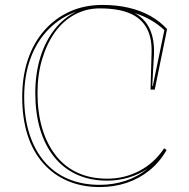

<svg xmlns="http://www.w3.org/2000/svg" viewBox="-20 -743 766 778"><path d="M655 -135Q627 -86 585.5 -52.5Q544 -19 493 -2Q442 15 384 15Q313 15 255 -9.5Q197 -34 155 -81.5Q113 -129 91.5 -196.5Q70 -264 70 -350Q70 -433 93 -501.5Q116 -570 159.5 -619.5Q203 -669 262.5 -696Q322 -723 395 -723Q453 -723 502 -711.5Q551 -700 590 -678Q629 -656 657 -625L607 -380H590L594 -523Q597 -587 575 -628Q553 -669 506 -689Q459 -709 384 -709Q329 -709 282 -683.5Q235 -658 202 -611.5Q169 -565 150.5 -502.5Q132 -440 132 -366Q132 -288 150.5 -224.5Q169 -161 205 -114.5Q241 -68 293.5 -43.5Q346 -19 415 -19Q485 -19 545.5 -51Q606 -83 645 -142ZM292 -697Q226 -674 177.5 -625Q129 -576 103.5 -506Q78 -436 78 -350Q78 -266 99.5 -199.5Q121 -133 161 -87Q201 -41 257.5 -17.5Q314 6 384 6Q439 6 489 -10.5Q539 -27 577 -59Q543 -36 501 -23.5Q459 -11 415 -11Q344 -11 289.5 -36.5Q235 -62 198 -109Q161 -156 142 -221Q123 -286 123 -366Q123 -445 143.5 -511Q164 -577 202 -625Q240 -673 292 -697ZM604 -524 597 -396 599 -394 646 -621Q623 -643 592 -661Q561 -679 526 -690Q608 -645 604 -524Z"/></svg>

Font: Kalnia Glaze Thin Light
Style: Regular
Weight: 300
Version: Version 1.110